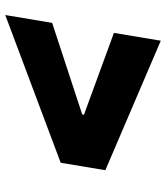

<svg xmlns="http://www.w3.org/2000/svg" viewBox="30 -662 634 733"><g transform="rotate(90 346.5 -295.0)"><path d="M600.9 -210.2 36.9 1.4 66.8 -177.6 416.2 -292.3 417.6 -299 105.1 -413.4 134.9 -592.3 629.3 -380.7Z"/></g></svg>

Font: Karasuma Gothic
Style: Italic
Weight: 900
Italic angle: -9.39999°
Designer: Rasmus Andersson / Ryoko Nishizuka
Foundry: Genbu
Version: Version 1.00